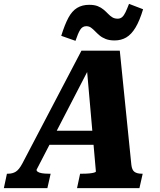

<svg xmlns="http://www.w3.org/2000/svg" viewBox="-72 -977 829 997"><path d="M181 -298H445L436 -225H154ZM378 -632 395 -631 118 -96Q117 -90 124 -85Q131 -80 145.5 -77.5Q160 -75 180 -75H191L174 0H-52L-36 -75H-30Q-7 -75 10 -85.5Q27 -96 44 -128L351 -714H550L610 -122Q613 -94 626.5 -84.5Q640 -75 664 -75H669L652 0H328L344 -75H357Q377 -75 392 -76.5Q407 -78 416 -80.5Q425 -83 426 -86ZM523 -767Q496 -767 477 -774.5Q458 -782 445 -793Q432 -804 421.5 -815Q411 -826 400.5 -833.5Q390 -841 376 -841Q356 -841 344.5 -822.5Q333 -804 320 -765L246 -791Q264 -849 283 -884.5Q302 -920 328.5 -936Q355 -952 391 -952Q418 -952 435.5 -945Q453 -938 466 -927Q479 -916 489.5 -905Q500 -894 511.5 -887Q523 -880 539 -880Q553 -880 562.5 -888.5Q572 -897 580 -914Q588 -931 598 -957L671 -929Q653 -869 631.5 -833.5Q610 -798 583.5 -782.5Q557 -767 523 -767Z"/></svg>

Font: Roboto Serif 20pt
Style: Bold Italic
Weight: 700
Italic angle: -10°
Version: Version 1.007